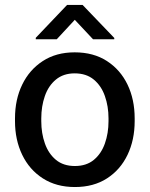

<svg xmlns="http://www.w3.org/2000/svg" viewBox="-20 -751 609 781"><path d="M41 -269.5Q41 -346.2 70.3 -406.7Q99.6 -467.3 154.1 -502.7Q208.5 -538.1 283.7 -538.1Q360.4 -538.1 415 -502.7Q469.7 -467.3 498.8 -406.7Q527.8 -346.2 527.8 -269.5V-258.3Q527.8 -182.1 498.8 -121.3Q469.7 -60.5 415.3 -25.4Q360.8 9.8 284.7 9.8Q209 9.8 154.3 -25.4Q99.6 -60.5 70.3 -121.3Q41 -182.1 41 -258.3ZM147.9 -258.3Q147.9 -209 162.6 -167.5Q177.2 -126 207.5 -100.8Q237.8 -75.7 284.7 -75.7Q331.5 -75.7 361.8 -100.8Q392.1 -126 406.7 -167.5Q421.4 -209 421.4 -258.3V-269.5Q421.4 -318.4 406.7 -360.1Q392.1 -401.9 361.6 -427.2Q331.1 -452.6 283.7 -452.6Q237.8 -452.6 207.3 -427.2Q176.8 -401.9 162.4 -360.1Q147.9 -318.4 147.9 -269.5ZM444.8 -596.7V-591.3H358.4L284.2 -670.4L210.9 -591.3H125.5V-597.2L252.9 -731H315.9Z"/></svg>

Font: Heebo Medium
Style: Regular
Weight: 500
Designer: Oded Ezer
Foundry: Ezer Type House
Version: Version 3.100